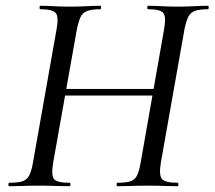

<svg xmlns="http://www.w3.org/2000/svg" viewBox="-20 -645 743 665"><path d="M12 0Q9 0 9 -6Q9 -12 12 -12Q42 -12 57.5 -17Q73 -22 81 -37Q89 -52 94 -81L176 -544Q184 -587 173 -600Q162 -613 119 -613Q117 -613 117 -619Q117 -625 119 -625Q140 -625 166 -623.5Q192 -622 221 -622Q252 -622 279.5 -623.5Q307 -625 328 -625Q330 -625 330 -619Q330 -613 328 -613Q298 -613 282 -607Q266 -601 259 -586Q252 -571 246 -542L164 -81Q157 -38 167 -25Q177 -12 221 -12Q224 -12 224 -6Q224 0 221 0Q200 0 172.5 -1Q145 -2 114 -2Q85 -2 58.5 -1Q32 0 12 0ZM162 -314 166 -337H548L546 -314ZM386 0Q384 0 384 -6Q384 -12 386 -12Q416 -12 431.5 -17Q447 -22 454.5 -37Q462 -52 467 -81L548 -542Q556 -585 546.5 -599Q537 -613 493 -613Q490 -613 490 -619Q490 -625 493 -625Q513 -625 540 -623.5Q567 -622 596 -622Q625 -622 652.5 -623.5Q680 -625 700 -625Q703 -625 703 -619Q703 -613 700 -613Q672 -613 656 -607.5Q640 -602 632.5 -587.5Q625 -573 619 -544L537 -81Q530 -38 541 -25Q552 -12 595 -12Q598 -12 598 -6Q598 0 595 0Q576 0 549 -1Q522 -2 492 -2Q462 -2 434.5 -1Q407 0 386 0Z"/></svg>

Font: Cormorant Garamond Light Medium
Style: Italic
Weight: 500
Italic angle: -10°
Version: Version 4.001